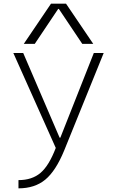

<svg xmlns="http://www.w3.org/2000/svg" viewBox="-20 -810 640 1050"><path d="M81 175Q155 175 201.5 135.5Q248 96 285 -1L53 -520H107L306 -57H310L493 -520H547L331 13Q285 125 227.5 172.5Q170 220 81 220ZM110 -570 259 -790H341L490 -570H430L302 -761H298L170 -570Z"/></svg>

Font: M PLUS Code Latin 60 Light
Style: Regular
Weight: 300
Width: 7
Monospace: yes
Designer: Coji Morishita
Foundry: UNDERFOREST DESIGN
Version: Version 1.005; ttfautohint (v1.8.3)